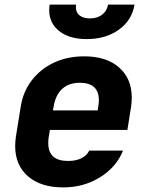

<svg xmlns="http://www.w3.org/2000/svg" viewBox="-20 -805 640 835"><path d="M553 -381Q553 -361 550 -340L534 -240H197L192 -210Q190 -200 190 -182Q190 -105 276 -105Q311 -105 334.5 -117Q358 -129 368 -150H515Q486 -78 415 -34Q344 10 255 10Q157 10 101.5 -38.5Q46 -87 46 -170Q46 -189 49 -210L70 -340Q80 -406 118 -455.5Q156 -505 214.5 -532.5Q273 -560 346 -560Q443 -560 498 -511.5Q553 -463 553 -381ZM210 -325H405L407 -340Q410 -355 410 -369Q410 -445 327 -445Q279 -445 250 -418Q221 -391 213 -340ZM194 -761Q194 -769 196 -785H311Q310 -781 310 -774Q310 -751 326 -738Q342 -725 371 -725Q403 -725 424 -741Q445 -757 450 -785H565Q554 -717 497 -676Q440 -635 357 -635Q282 -635 238 -669.5Q194 -704 194 -761Z"/></svg>

Font: JetBrains Mono Extra Bold
Style: Italic
Weight: 800
Italic angle: -9°
Monospace: yes
Designer: Philipp Nurullin, Konstantin Bulenkov
Foundry: JetBrains
Version: 2.002